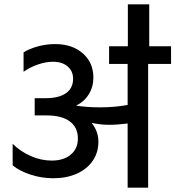

<svg xmlns="http://www.w3.org/2000/svg" viewBox="-20 -860 804 880"><path d="M38 -102V-201Q73 -166 120.5 -145Q168 -124 217 -124Q272 -124 304.5 -151.5Q337 -179 337 -225Q337 -276 300 -303.5Q263 -331 194 -331H139V-410H189Q250 -410 282.5 -433Q315 -456 315 -499Q315 -534 290 -555.5Q265 -577 223 -577Q190 -577 154 -564.5Q118 -552 88 -531V-620Q115 -637 154 -647.5Q193 -658 232 -658Q311 -658 359.5 -615.5Q408 -573 408 -504Q408 -462 387 -428Q366 -394 329 -376Q377 -368 438 -368Q507 -368 565 -379V-567H480V-648H566V-840H664V-648H764V-567H659V0H565V-294Q517 -288 481 -288Q439 -288 400 -297Q431 -258 431 -210Q431 -161 405 -123Q379 -85 332 -64Q285 -43 224 -43Q171 -43 120.5 -59.5Q70 -76 38 -102Z"/></svg>

Font: Madhuban
Style: Regular
Weight: 400
Designer: jaikishan Patel
Foundry: MagicType
Version: Version 1.000